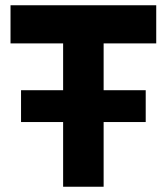

<svg xmlns="http://www.w3.org/2000/svg" viewBox="-20 -710 634 730"><path d="M220 0V-690H374V0ZM60 -246V-367H534V-246ZM20 -545V-690H574V-545Z"/></svg>

Font: Radio Canada Big
Style: Regular
Weight: 400
Designer: Étienne Aubert Bonn
Foundry: Coppers and Brasses
Version: Version 1.001